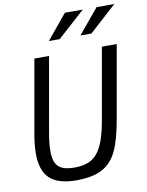

<svg xmlns="http://www.w3.org/2000/svg" viewBox="-102 -1029 851 1109"><g transform="rotate(-10 323.5 -474.5)"><path d="M50.5 -184.5Q50.5 -233 62 -299L137.5 -727H223.5L147.5 -295.5Q135.5 -228 135.5 -184Q135.5 -139.5 148.2 -114Q161 -88.5 187.5 -77.5Q214 -66.5 258 -66.5Q316.5 -66.5 354.8 -88.2Q393 -110 417.8 -161Q442.5 -212 458.5 -301.5L533.5 -727H620.5L544 -293Q524 -179 493.2 -115.2Q462.5 -51.5 406.5 -21.8Q350.5 8 255 8Q149 8 99.8 -38Q50.5 -84 50.5 -184.5ZM543 -957H647L487 -812H422.5ZM357 -957H462L301 -812H237.5Z"/></g></svg>

Font: JuliaMono Italic
Style: Regular
Weight: 400
Italic angle: -9°
Monospace: yes
Designer: cormullion
Foundry: corm
Version: Version 0.049; ttfautohint (v1.8.4)